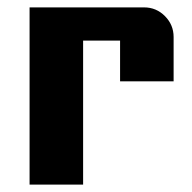

<svg xmlns="http://www.w3.org/2000/svg" viewBox="-20 -500 520 520"><path d="M450.2 -279.8H305.2V-390.1H205.1V0H60.1V-480H370.1Q403.3 -480 426.8 -456.3Q450.2 -432.6 450.2 -399.9Z"/></svg>

Font: Laconic
Style: Bold
Weight: 700
Designer: Robby Woodard
Version: Version 1.000